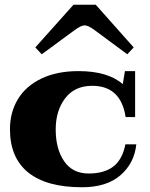

<svg xmlns="http://www.w3.org/2000/svg" viewBox="-20 -780 634 810"><path d="M129 -580 290 -760H384L544 -580L517 -551L379 -653Q352 -673 337 -673Q322 -673 295 -653L156 -551ZM22 -235Q22 -306 55.5 -361.5Q89 -417 154.5 -448.5Q220 -480 311 -480Q435 -480 498 -425L507 -480H550V-286H510Q490 -418 369 -418Q295 -418 255 -365.5Q215 -313 215 -234Q215 -152 250.5 -100Q286 -48 354 -48Q419 -48 457.5 -77Q496 -106 509 -171H555Q547 -92 488.5 -41Q430 10 326 10Q177 10 99.5 -52Q22 -114 22 -235Z"/></svg>

Font: Taviraj ExtraBold
Style: Regular
Weight: 800
Designer: Katatrad Team
Foundry: CadsonDemak
Version: Version 1.001